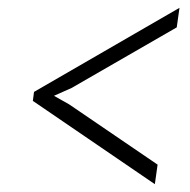

<svg xmlns="http://www.w3.org/2000/svg" viewBox="-20 -461 486 491"><path d="M67 -226 439 -441 432 -391 163 -236 118 -216 157 -194 383 -40 376 10 64 -203Z"/></svg>

Font: Unna
Style: Italic
Weight: 400
Italic angle: -8.05°
Designer: Jorge de Buen Unna
Foundry: Omnibus-Type
Version: Version 2.008